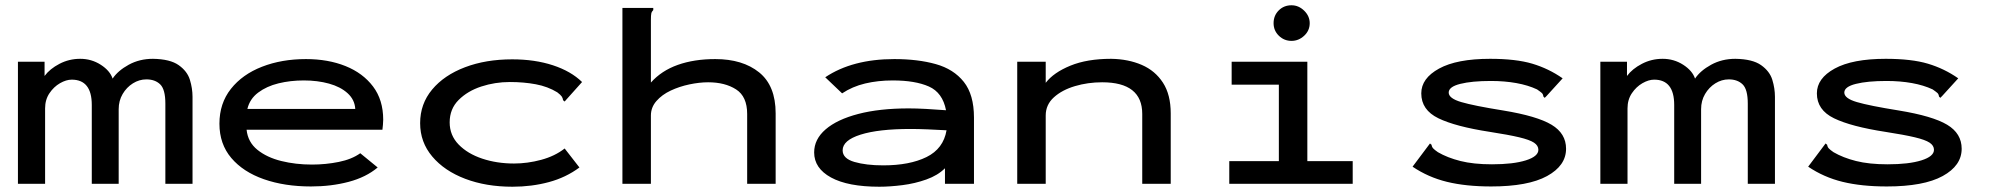

<svg xmlns="http://www.w3.org/2000/svg" viewBox="-20 -697 7540 728"><path d="M48 0V-463H149V-409Q169 -436 205.5 -455Q242 -474 284 -474Q327 -474 362 -451.5Q397 -429 407 -399Q427 -429 468 -451.5Q509 -474 560 -474Q625 -473 657.5 -450Q690 -427 700 -394.5Q710 -362 710 -330V0H607V-304Q607 -358 587.5 -377Q568 -396 535 -396Q508 -396 484 -381Q460 -366 445 -340.5Q430 -315 430 -283V0H328V-299Q328 -395 252 -395Q231 -395 207.5 -381.5Q184 -368 167.5 -343.5Q151 -319 151 -286V0Z M1159 10Q1059 10 980.5 -17.5Q902 -45 857 -98Q812 -151 812 -228Q812 -305 855.5 -360Q899 -415 973.5 -444Q1048 -473 1140 -473Q1224 -473 1290 -446.5Q1356 -420 1394.5 -369Q1433 -318 1433 -243Q1433 -234 1432 -224Q1431 -214 1430 -205H915Q920 -158 956 -129Q992 -100 1046.5 -86.5Q1101 -73 1163 -73Q1215 -73 1264.5 -83Q1314 -93 1346 -116L1412 -62Q1368 -25 1302 -7.5Q1236 10 1159 10ZM918 -284H1327Q1325 -319 1298 -343.5Q1271 -368 1227.5 -380Q1184 -392 1132 -392Q1081 -392 1036 -381Q991 -370 959 -346Q927 -322 918 -284Z M1923 11Q1823 11 1744 -19Q1665 -49 1619 -103.5Q1573 -158 1573 -230Q1573 -303 1618.5 -357.5Q1664 -412 1743 -442Q1822 -472 1922 -472Q2008 -472 2076.5 -449.5Q2145 -427 2187 -386L2127 -319L2121 -312L2115 -317Q2114 -325 2110 -331Q2106 -337 2093 -347Q2057 -369 2011.5 -377.5Q1966 -386 1913 -386Q1857 -386 1805 -369Q1753 -352 1719 -318Q1685 -284 1685 -233Q1685 -184 1719 -149Q1753 -114 1808.5 -95.5Q1864 -77 1929 -77Q1980 -77 2032 -91Q2084 -105 2121 -134L2177 -62Q2126 -24 2061 -6.5Q1996 11 1923 11Z M2340 -667H2457V-659Q2451 -653 2449.5 -646Q2448 -639 2448 -622V-384Q2488 -429 2550 -451Q2612 -473 2692 -473Q2796 -473 2858.5 -422.5Q2921 -372 2921 -267V0H2813V-265Q2813 -331 2771 -358Q2729 -385 2665 -385Q2632 -385 2594 -377Q2556 -369 2523 -353.5Q2490 -338 2469 -314Q2448 -290 2448 -259V0H2340Z M3314 11Q3195 11 3131 -24Q3067 -59 3067 -119Q3067 -169 3110.5 -206.5Q3154 -244 3234.5 -265Q3315 -286 3426 -286Q3454 -286 3491.5 -284Q3529 -282 3567 -279Q3554 -346 3502 -369Q3450 -392 3365 -392Q3309 -392 3260.5 -380.5Q3212 -369 3173 -343L3109 -404Q3212 -473 3371 -473Q3460 -473 3528 -454Q3596 -435 3634.5 -386.5Q3673 -338 3673 -251V0H3563V-59Q3536 -32 3492.5 -16.5Q3449 -1 3401.5 5Q3354 11 3314 11ZM3175 -127Q3175 -96 3219.5 -83Q3264 -70 3329 -70Q3429 -70 3493 -101.5Q3557 -133 3569 -203Q3535 -205 3497.5 -206.5Q3460 -208 3432 -208Q3311 -208 3243 -186.5Q3175 -165 3175 -127Z M3837 0V-463H3945V-383Q3975 -422 4038.5 -448Q4102 -474 4193 -474Q4258 -473 4309 -451Q4360 -429 4389.5 -383.5Q4419 -338 4419 -267V0H4311V-265Q4311 -385 4159 -385Q4105 -385 4056 -370.5Q4007 -356 3976 -328Q3945 -300 3945 -259V0Z M4641 0V-86H4829V-376H4650V-463H4937V-86H5109V0ZM4877 -542Q4849 -542 4829 -561.5Q4809 -581 4809 -609Q4809 -638 4828.5 -657.5Q4848 -677 4877 -677Q4904 -677 4925 -656.5Q4946 -636 4946 -609Q4946 -581 4925 -561.5Q4904 -542 4877 -542Z M5634 10Q5538 10 5466.5 -7.5Q5395 -25 5336 -65L5396 -145L5402 -153L5408 -148Q5409 -140 5414 -134.5Q5419 -129 5432 -120Q5468 -99 5517.5 -86.5Q5567 -74 5637 -74Q5718 -74 5765.5 -89Q5813 -104 5813 -129Q5813 -145 5796.5 -156Q5780 -167 5740 -176.5Q5700 -186 5629 -197Q5499 -217 5434 -248.5Q5369 -280 5369 -343Q5369 -400 5436.5 -437Q5504 -474 5630 -474Q5728 -474 5790 -455.5Q5852 -437 5905 -400L5844 -333L5837 -326L5832 -331Q5831 -340 5826 -344.5Q5821 -349 5808 -358Q5774 -374 5729.5 -382Q5685 -390 5633 -390Q5561 -390 5517 -379Q5473 -368 5473 -346Q5473 -324 5520.5 -310Q5568 -296 5680 -278Q5808 -257 5863 -224Q5918 -191 5918 -133Q5918 -69 5846 -29.5Q5774 10 5634 10Z M6048 0V-463H6149V-409Q6169 -436 6205.5 -455Q6242 -474 6284 -474Q6327 -474 6362 -451.5Q6397 -429 6407 -399Q6427 -429 6468 -451.5Q6509 -474 6560 -474Q6625 -473 6657.5 -450Q6690 -427 6700 -394.5Q6710 -362 6710 -330V0H6607V-304Q6607 -358 6587.5 -377Q6568 -396 6535 -396Q6508 -396 6484 -381Q6460 -366 6445 -340.5Q6430 -315 6430 -283V0H6328V-299Q6328 -395 6252 -395Q6231 -395 6207.5 -381.5Q6184 -368 6167.5 -343.5Q6151 -319 6151 -286V0Z M7134 10Q7038 10 6966.5 -7.5Q6895 -25 6836 -65L6896 -145L6902 -153L6908 -148Q6909 -140 6914 -134.5Q6919 -129 6932 -120Q6968 -99 7017.5 -86.5Q7067 -74 7137 -74Q7218 -74 7265.5 -89Q7313 -104 7313 -129Q7313 -145 7296.5 -156Q7280 -167 7240 -176.5Q7200 -186 7129 -197Q6999 -217 6934 -248.5Q6869 -280 6869 -343Q6869 -400 6936.5 -437Q7004 -474 7130 -474Q7228 -474 7290 -455.5Q7352 -437 7405 -400L7344 -333L7337 -326L7332 -331Q7331 -340 7326 -344.5Q7321 -349 7308 -358Q7274 -374 7229.5 -382Q7185 -390 7133 -390Q7061 -390 7017 -379Q6973 -368 6973 -346Q6973 -324 7020.5 -310Q7068 -296 7180 -278Q7308 -257 7363 -224Q7418 -191 7418 -133Q7418 -69 7346 -29.5Q7274 10 7134 10Z"/></svg>

Font: Inconsolata ExtraExpanded SemiBold
Style: Regular
Weight: 600
Width: 8
Monospace: yes
Designer: Raph Levien, Cyreal, Brenton Simpson
Foundry: Raph Levien, Cyreal, Google
Version: Version 3.001; ttfautohint (v1.8.2.53-6de2)